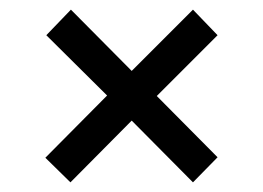

<svg xmlns="http://www.w3.org/2000/svg" viewBox="-20 -537 545 398"><path d="M127 -517 253 -390 380 -517 431 -464 305 -338 431 -211 380 -159 253 -287 126 -159 74 -210 202 -339 76 -464Z"/></svg>

Font: PT Sans
Style: Regular
Weight: 400
Version: Version 2.003W OFL; ttfautohint (v1.6)